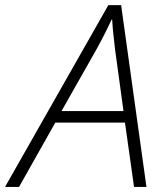

<svg xmlns="http://www.w3.org/2000/svg" viewBox="-72 -735 645 755"><path d="M-52.2 0 354 -714.8H404.3L503.9 0H455.1L419.4 -252.9H145.5L2.9 0ZM169.9 -298.3H413.6L380.4 -541Q377.4 -566.9 374 -598.4Q370.6 -629.9 369.1 -657.7H366.7Q353.5 -628.9 338.1 -598.9Q322.8 -568.8 306.6 -539.6Z"/></svg>

Font: Open Sans Light
Style: Italic
Weight: 300
Italic angle: -12°
Designer: Monotype Design Team
Foundry: Monotype Imaging Inc.
Version: Version 3.003; ttfautohint (v1.8.4)